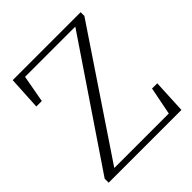

<svg xmlns="http://www.w3.org/2000/svg" viewBox="-197 -856 989 989"><g transform="rotate(-45 298.0 -361.5)"><path d="M558 0 567 -185H529L499 -33H102L547 -696V-723H52L42 -541H82L109 -690H475L28 -29V0Z"/></g></svg>

Font: AllPunType ExtraLight
Style: Regular
Weight: 280
Version: 1.0